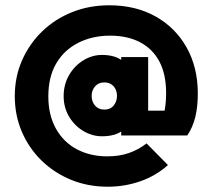

<svg xmlns="http://www.w3.org/2000/svg" viewBox="-20 -588 806 727"><path d="M388 119Q313 119 249.5 93Q186 67 138 20.5Q90 -26 63 -88.5Q36 -151 36 -224Q36 -297 63.5 -359.5Q91 -422 139.5 -469Q188 -516 253 -542Q318 -568 394 -568Q493 -568 568.5 -526Q644 -484 686.5 -408.5Q729 -333 729 -234Q729 -184 719.5 -145Q710 -106 689 -75H562Q578 -94 588.5 -119Q599 -144 604 -173.5Q609 -203 609 -235Q609 -308 583 -356Q557 -404 509.5 -428.5Q462 -453 397 -453Q330 -453 276.5 -426Q223 -399 193 -348Q163 -297 163 -223Q163 -152 192 -100.5Q221 -49 271.5 -22.5Q322 4 386 4Q432 4 468 -8.5Q504 -21 535 -45L616 37Q570 78 511 98.5Q452 119 388 119ZM366 -72Q329 -72 295.5 -92Q262 -112 241.5 -146.5Q221 -181 221 -224Q221 -268 241.5 -303.5Q262 -339 295.5 -359.5Q329 -380 366 -380Q414 -380 442 -359Q470 -338 470 -286V-164Q470 -113 442.5 -92.5Q415 -72 366 -72ZM375 -173Q398 -173 410.5 -188.5Q423 -204 423 -225Q423 -247 410 -261.5Q397 -276 375 -276Q353 -276 340 -261Q327 -246 327 -225Q327 -203 340 -188Q353 -173 375 -173ZM492 -75V-169H689V-75ZM439 -75V-156L451 -228L439 -300V-372H541V-75Z"/></svg>

Font: Outfit Thin ExtraBold
Style: Regular
Weight: 800
Version: Version 1.100;gftools[0.9.27]